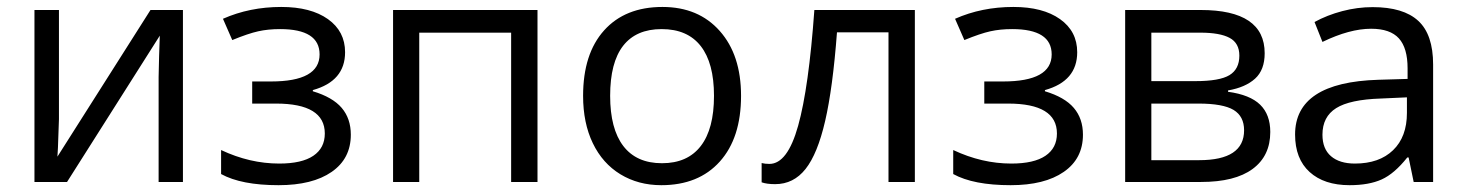

<svg xmlns="http://www.w3.org/2000/svg" viewBox="-20 -526 4238 555"><path d="M150.4 -497.1V-181.6L147.5 -99.1L146 -73.2L415 -497.1H508.8V0H438.5V-303.7L439.9 -363.8L441.9 -422.9L173.8 0H79.6V-497.1Z M763.2 -290.5Q903.8 -290.5 903.8 -368.7Q903.8 -441.9 789.6 -441.9Q754.9 -441.9 726.3 -435.5Q697.8 -429.2 651.4 -410.2L624.5 -471.7Q701.7 -505.9 793 -505.9Q878.4 -505.9 928 -470.7Q977.5 -435.5 977.5 -375Q977.5 -291.5 884.3 -265.6V-262.2Q941.4 -245.1 967.8 -214.1Q994.1 -183.1 994.1 -136.7Q994.1 -67.4 938.7 -29.1Q883.3 9.3 785.2 9.3Q677.7 9.3 619.1 -22.9V-92.3Q702.1 -53.2 787.1 -53.2Q852.5 -53.2 885.7 -75.7Q918.9 -98.1 918.9 -140.1Q918.9 -226.6 777.8 -226.6H709V-290.5Z M1191.9 0H1116.2V-497.1H1533.7V0H1457.5V-431.6H1191.9Z M2122.1 -249Q2122.1 -127.4 2060.8 -59.1Q1999.5 9.3 1891.6 9.3Q1825.2 9.3 1773.4 -22.2Q1721.7 -53.7 1693.6 -112.1Q1665.5 -170.4 1665.5 -249Q1665.5 -370.6 1726.3 -438.2Q1787.1 -505.9 1895 -505.9Q1999 -505.9 2060.5 -436.5Q2122.1 -367.2 2122.1 -249ZM1743.7 -249Q1743.7 -153.8 1781.7 -104Q1819.8 -54.2 1893.6 -54.2Q1967.3 -54.2 2005.6 -103.8Q2043.9 -153.3 2043.9 -249Q2043.9 -343.8 2005.6 -392.8Q1967.3 -441.9 1892.6 -441.9Q1818.8 -441.9 1781.2 -393.6Q1743.7 -345.2 1743.7 -249Z M2624.5 0H2548.3V-432.6H2399.4Q2387.2 -271 2365.2 -176.3Q2343.3 -81.5 2308.6 -37.6Q2273.9 6.3 2220.7 6.3Q2196.3 6.3 2181.6 1V-54.7Q2191.4 -52.2 2204.1 -52.2Q2256.3 -52.2 2287.1 -162.4Q2317.9 -272.5 2334 -497.1H2624.5Z M2879.4 -290.5Q3020 -290.5 3020 -368.7Q3020 -441.9 2905.8 -441.9Q2871.1 -441.9 2842.5 -435.5Q2814 -429.2 2767.6 -410.2L2740.7 -471.7Q2817.9 -505.9 2909.2 -505.9Q2994.6 -505.9 3044.2 -470.7Q3093.8 -435.5 3093.8 -375Q3093.8 -291.5 3000.5 -265.6V-262.2Q3057.6 -245.1 3084 -214.1Q3110.4 -183.1 3110.4 -136.7Q3110.4 -67.4 3054.9 -29.1Q2999.5 9.3 2901.4 9.3Q2793.9 9.3 2735.4 -22.9V-92.3Q2818.4 -53.2 2903.3 -53.2Q2968.8 -53.2 3002 -75.7Q3035.2 -98.1 3035.2 -140.1Q3035.2 -226.6 2894 -226.6H2825.2V-290.5Z M3635.7 -372.1Q3635.7 -323.7 3607.9 -298.6Q3580.1 -273.4 3529.8 -264.6V-260.7Q3593.3 -252 3622.6 -223.4Q3651.9 -194.8 3651.9 -144.5Q3651.9 -75.2 3600.8 -37.6Q3549.8 0 3451.7 0H3232.4V-497.1H3450.7Q3635.7 -497.1 3635.7 -372.1ZM3576.2 -149.4Q3576.2 -189.9 3545.7 -208.3Q3515.1 -226.6 3444.3 -226.6H3308.1V-63H3446.3Q3576.2 -63 3576.2 -149.4ZM3562.5 -365.2Q3562.5 -401.4 3534.4 -416.5Q3506.3 -431.6 3449.7 -431.6H3308.1V-291.5H3435.5Q3505.4 -291.5 3533.9 -308.8Q3562.5 -326.2 3562.5 -365.2Z M4066.4 0 4051.8 -70.8H4047.9Q4010.7 -23.9 3973.9 -7.3Q3937 9.3 3881.3 9.3Q3807.6 9.3 3765.6 -28.8Q3723.6 -66.9 3723.6 -137.2Q3723.6 -288.1 3964.4 -295.4L4048.8 -297.9V-328.6Q4048.8 -387.2 4023.7 -415Q3998.5 -442.9 3943.4 -442.9Q3881.3 -442.9 3802.7 -404.8L3779.8 -462.4Q3816.4 -482.4 3860.1 -493.9Q3903.8 -505.4 3947.8 -505.4Q4036.6 -505.4 4079.6 -465.8Q4122.6 -426.3 4122.6 -339.4V0ZM3896.5 -53.2Q3966.8 -53.2 4006.8 -91.8Q4046.9 -130.4 4046.9 -199.7V-244.6L3971.7 -241.2Q3881.8 -238.3 3842.3 -213.4Q3802.7 -188.5 3802.7 -136.7Q3802.7 -95.7 3827.4 -74.5Q3852.1 -53.2 3896.5 -53.2Z"/></svg>

Font: Bpm'online Open Sans
Style: Regular
Weight: 400
Foundry: Ascender Corporation
Version: Version 1.10